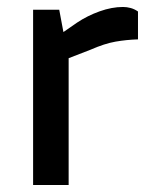

<svg xmlns="http://www.w3.org/2000/svg" viewBox="-20 -531 436 551"><path d="M75 0V-503H150L162 -439L201 -466Q231 -486 266 -498.5Q301 -511 333 -511Q344 -511 355 -508Q366 -505 376 -498V-418Q343 -417 311.5 -411.5Q280 -406 239 -388L177 -364V0Z"/></svg>

Font: REM Medium
Style: Regular
Weight: 400
Version: Version 1.005;gftools[0.9.28]